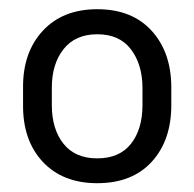

<svg xmlns="http://www.w3.org/2000/svg" viewBox="-20 -742 428 423"><path d="M30.8 -510.3V-549.3Q30.3 -626.5 74.2 -674.1Q118.2 -721.7 194.3 -721.7Q271 -721.7 314.2 -674.1Q357.4 -626.5 357.4 -549.3V-510.3Q357.4 -432.6 314.2 -385.5Q271 -338.4 194.3 -338.4Q118.2 -338.4 74.2 -385.5Q30.3 -432.6 30.8 -510.3ZM94.2 -549.3V-510.3Q94.2 -457.5 119.9 -425.3Q145.5 -393.1 194.3 -393.1Q243.2 -393.1 268.6 -425.3Q293.9 -457.5 293.9 -510.3V-549.3Q293.5 -600.6 268.3 -633.5Q243.2 -666.5 194.3 -666.5Q146 -666.5 120.1 -633.8Q94.2 -601.1 94.2 -549.3Z"/></svg>

Font: Inter Display Light
Style: Regular
Weight: 300
Designer: Rasmus Andersson
Foundry: rsms
Version: Version 4.000;git-a52131595